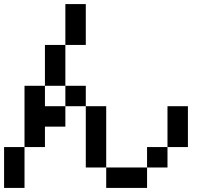

<svg xmlns="http://www.w3.org/2000/svg" viewBox="-20 -920 1040 940"><path d="M0 -200H100V0H0ZM900 -200H800V-400H900ZM200 -200H100V-500H200V-400H300V-300H200ZM200 -500V-700H300V-500ZM400 -100V-400H500V-100ZM400 -500V-400H300V-500ZM400 -700H300V-900H400ZM800 -200V-100H700V-200ZM500 -100H700V0H500Z"/></svg>

Font: Galmuri9 Regular
Style: Regular
Weight: 400
Designer: Lee Minseo (quiple)
Version: Version 2.399;hotconv 1.1.1;makeotfexe 2.6.0 DEVELOPMENT